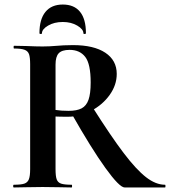

<svg xmlns="http://www.w3.org/2000/svg" viewBox="-20 -827 750 847"><path d="M295 -327 387 -356Q470 -225 525.5 -152Q581 -79 624 -45.5Q667 -12 708 -12Q710 -12 710 -6Q710 0 708 0H530Q507 0 445 -86Q383 -172 295 -327ZM495 -501Q495 -452 464 -408.5Q433 -365 383 -338.5Q333 -312 280 -312Q241 -312 225 -313V-81Q225 -50 230 -36Q235 -22 249.5 -17Q264 -12 296 -12Q298 -12 298 -6Q298 0 296 0Q263 0 244 -1L168 -2L95 -1Q75 0 41 0Q38 0 38 -6Q38 -12 41 -12Q73 -12 87.5 -17Q102 -22 107.5 -36.5Q113 -51 113 -81V-544Q113 -574 108 -588Q103 -602 88 -607.5Q73 -613 42 -613Q40 -613 40 -619Q40 -625 42 -625L95 -624Q141 -622 168 -622Q198 -622 232 -625Q243 -626 260.5 -627Q278 -628 302 -628Q394 -628 444.5 -594.5Q495 -561 495 -501ZM287 -607Q253 -607 239 -592Q225 -577 225 -542V-342Q249 -338 283 -338Q319 -338 340 -349Q361 -360 370.5 -387Q380 -414 380 -463Q380 -545 356 -576Q332 -607 287 -607ZM154 -681Q154 -742 180.5 -774.5Q207 -807 257 -807Q307 -807 333 -775Q359 -743 359 -681Q359 -677 353.5 -677Q348 -677 348 -680Q348 -698 321 -714Q294 -730 257 -730Q219 -730 192 -714Q165 -698 165 -680Q165 -677 159.5 -677Q154 -677 154 -681Z"/></svg>

Font: Cormorant Unicase
Style: Bold
Weight: 700
Designer: Christian Thalmann (Catharsis Fonts)
Foundry: Catharsis Fonts
Version: Version 4.000